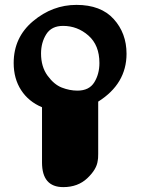

<svg xmlns="http://www.w3.org/2000/svg" viewBox="-20 -671 585 786"><path d="M36 -413Q36 -518 115.5 -584.5Q195 -651 293 -651Q393 -651 445.5 -593Q498 -535 498 -451Q498 -328 382 -255V-41Q382 -20 380 -13Q376 22 337.5 58.5Q299 95 239 95Q152 95 152 -6V-232Q97 -255 66.5 -302Q36 -349 36 -413ZM148 -452Q148 -398 174.5 -361.5Q201 -325 233 -312.5Q265 -300 297 -300Q345 -300 366 -334Q387 -368 387 -413Q387 -486 342 -525.5Q297 -565 238 -565Q191 -565 169.5 -531Q148 -497 148 -452Z"/></svg>

Font: Coval
Style: ExtraBold
Weight: 800
Foundry: Context Ltd
Version: Version 001.000